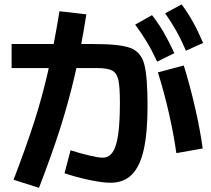

<svg xmlns="http://www.w3.org/2000/svg" viewBox="-20 -829 978 890"><path d="M255.7 -776.8 380.2 -762.6Q355.3 -603.4 326.8 -480.8Q298.3 -358.1 259.7 -236.3Q221 -114.5 160.7 41.7L42.9 4.3Q103.2 -153.9 139 -265.4Q174.8 -376.9 201.5 -493.3Q228.2 -609.7 255.7 -776.8ZM711.9 -493.5 831.8 -525.4Q860.4 -433.7 883.8 -332.1Q907.3 -230.5 919.6 -140.8L797.4 -119.1Q786 -203.4 763.2 -303.3Q740.5 -403.2 711.9 -493.5ZM606.6 -715 684.7 -758.8Q714.5 -721 738.6 -679.4Q762.6 -637.7 788.3 -582.7L708.5 -543.2Q685.1 -593.8 660.9 -634.1Q636.6 -674.5 606.6 -715ZM745.4 -767.3 822 -808.6Q851.7 -768.4 875.4 -725.6Q899 -682.8 921.5 -629.9L842 -594Q820.3 -644.7 797.3 -685.5Q774.4 -726.4 745.4 -767.3ZM279 -25.9 307.1 -132.5Q352.6 -117.8 394.5 -108Q436.4 -98.2 456 -98.2Q484.5 -98.2 501.9 -123.4Q519.4 -148.6 527.6 -204.2Q535.8 -259.9 535.8 -353.2Q535.8 -425.9 528.7 -458.2Q521.5 -490.6 499.9 -502Q478.2 -513.5 428.6 -513.5H33.8V-624.9H415.7Q535.4 -624.9 584.1 -606.8Q632.8 -588.8 648.4 -532.4Q663.9 -475.9 663.9 -337.7Q663.9 -212.8 646.2 -134.8Q628.6 -56.9 590.9 -19.4Q553.3 18.1 492.4 18.1Q454.7 18.1 394.2 5.3Q333.6 -7.6 279 -25.9Z"/></svg>

Font: Pretendard JP Variable
Style: Regular
Weight: 400
Designer: Base glyphs from Inter by Rasmus Andersson; Hangul glyphs from Noto Sans CJK(Source Han Sans) by Jang Soo-young and Kang
Foundry: Kil Hyung-jin
Version: Version 1.307;Glyphs 3.2 (3192)